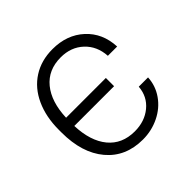

<svg xmlns="http://www.w3.org/2000/svg" viewBox="-144 -675 822 822"><g transform="rotate(-45 267.5 -264.0)"><path d="M277.8 -39.6Q337.9 -39.6 379.2 -73.5Q420.4 -107.4 424.8 -163.1H481Q478.5 -114.7 450.7 -75Q422.9 -35.2 376.7 -12.7Q330.6 9.8 277.8 9.8Q173.3 9.8 112.8 -62.3Q52.2 -134.3 52.2 -258.3V-274.4Q52.2 -352.5 79.6 -412.6Q106.9 -472.7 158 -505.4Q209 -538.1 277.3 -538.1Q364.3 -538.1 420.7 -486.3Q477.1 -434.6 481 -350.1H424.8Q420.9 -412.1 380.1 -450.2Q339.4 -488.3 277.3 -488.3Q201.2 -488.3 157.7 -435.3Q114.3 -382.3 110.8 -289.1H351.6V-239.3H110.8Q114.3 -145 157.7 -92.3Q201.2 -39.6 277.8 -39.6Z"/></g></svg>

Font: Roboto Light
Style: Regular
Weight: 300
Designer: Google
Version: Version 2.134; 2016; ttfautohint (v1.6)